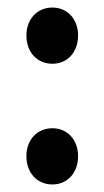

<svg xmlns="http://www.w3.org/2000/svg" viewBox="-20 -502 277 509"><path d="M119 -333C159 -333 187 -364 187 -408C187 -451 159 -482 119 -482C78 -482 50 -451 50 -408C50 -364 78 -333 119 -333ZM119 -13C159 -13 187 -44 187 -88C187 -131 159 -162 119 -162C78 -162 50 -131 50 -88C50 -44 78 -13 119 -13Z"/></svg>

Font: Nithya Ranjana NU
Style: Regular
Weight: 400
Designer: Designed by Tathagata Biswas and Noopur Datye with help from Ananda Maharjan, Callijatra
Foundry: Ek Type
Version: Version 1.000